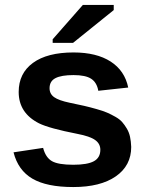

<svg xmlns="http://www.w3.org/2000/svg" viewBox="-20 -753 596 783"><path d="M515.1 -153.8Q515.1 -77.6 452.4 -33.9Q389.6 9.8 278.8 9.8Q170.4 9.8 112.1 -24.4Q53.7 -58.6 35.2 -131.8L155.8 -149.9Q166 -110.8 191.7 -95.9Q217.3 -81.1 278.8 -81.1Q336.4 -81.1 362.8 -95.5Q389.2 -109.9 389.2 -142.1Q389.2 -167 367.9 -182.1Q346.7 -197.3 295.9 -207Q180.7 -229.5 139.2 -250Q56.2 -292 56.2 -377.9Q56.2 -454.1 114.5 -496.6Q172.9 -539.1 279.8 -539.1Q373.5 -539.1 431.2 -502Q488.8 -464.8 502.9 -396L380.9 -382.8Q375 -416.5 352.1 -431.6Q329.1 -446.8 279.8 -446.8Q230 -446.8 206.1 -434.3Q182.1 -421.9 182.1 -393.1Q182.1 -370.1 200.9 -356.7Q219.7 -343.3 264.2 -334Q300.3 -326.7 323.5 -321.3Q346.7 -315.9 373.5 -308.3Q400.4 -300.8 416.7 -293.7Q433.1 -286.6 450.7 -276.6Q468.3 -266.6 478.3 -255.1Q488.3 -243.7 497.3 -228.5Q506.3 -213.4 510.3 -195.1Q514.2 -176.8 515.1 -153.8ZM277.8 -578.1H194.8V-592.8L317.9 -732.9H443.8V-711.9Z"/></svg>

Font: Libra Sans Modern
Style: Bold
Weight: 700
Foundry: Stefan Peev, Context Ltd
Version: Version 1.000